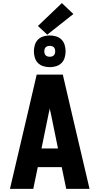

<svg xmlns="http://www.w3.org/2000/svg" viewBox="-20 -1215 640 1235"><path d="M44 0 159 -490 216 -735H384L441 -490L556 0H406L377 -140H223L194 0ZM353 -260 306 -490Q304 -497 302.5 -504Q301 -511 300 -518Q299 -511 297.5 -504Q296 -497 294 -490L247 -260ZM300 -783Q280 -783 259.5 -789Q239 -795 224.5 -809.5Q210 -824 204 -844.5Q198 -865 198 -885Q198 -905 204 -925.5Q210 -946 224.5 -960.5Q239 -975 259.5 -981Q280 -987 300 -987Q320 -987 340.5 -981Q361 -975 375.5 -960.5Q390 -946 396 -925.5Q402 -905 402 -885Q402 -865 396 -844.5Q390 -824 375.5 -809.5Q361 -795 340.5 -789Q320 -783 300 -783ZM300 -850Q307 -850 314 -852Q321 -854 326 -859Q331 -864 333 -871Q335 -878 335 -885Q335 -892 333 -899Q331 -906 326 -911Q321 -916 314 -918Q307 -920 300 -920Q293 -920 286 -918Q279 -916 274 -911Q269 -906 267 -899Q265 -892 265 -885Q265 -878 267 -871Q269 -864 274 -859Q279 -854 286 -852Q293 -850 300 -850ZM284 -992 224 -1048 378 -1195 452 -1125Z"/></svg>

Font: Iosevka SS04 Heavy Extended
Style: Regular
Weight: 900
Width: 7
Monospace: yes
Designer: Belleve Invis
Foundry: Belleve Invis
Version: Version 19.0.0; ttfautohint (v1.8.4)